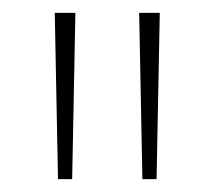

<svg xmlns="http://www.w3.org/2000/svg" viewBox="-20 -734 333 298"><path d="M97 -714H65L70 -456H92ZM228 -714H196L201 -456H223Z"/></svg>

Font: Noto Sans Georgian ExtraCondensed Thin
Style: Regular
Weight: 100
Width: 2
Designer: Monotype Design Team, Akaki Razmadze
Foundry: Google LLC
Version: Version 2.005